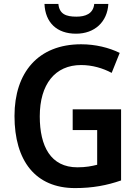

<svg xmlns="http://www.w3.org/2000/svg" viewBox="-20 -950 706 980"><path d="M533 -930H461C456 -879 415 -865 370 -865C317 -865 283 -878 278 -930H207C211 -835 270 -778 368 -778C464 -778 528 -839 533 -930ZM351 -392V-286H476V-109C448 -102 418 -96 375 -96C239 -96 183 -203 183 -356C183 -520 261 -618 394 -618C451 -618 505 -602 550 -578L591 -680C536 -707 467 -724 394 -724C175 -724 54 -580 54 -358C54 -129 161 10 363 10C453 10 526 -4 598 -29V-392Z"/></svg>

Font: Noto Sans Thai SemCond SemBd
Style: Regular
Weight: 600
Width: 4
Designer: Monotype Design Team
Foundry: Monotype Imaging Inc.
Version: Version 2.002